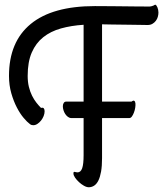

<svg xmlns="http://www.w3.org/2000/svg" viewBox="-20 -726 691 813"><path d="M412.1 -56.2Q412.1 -22.9 408 0.5Q403.8 23.9 396.5 38.6Q389.2 53.2 378.7 60.1Q368.2 66.9 356 66.9Q346.7 66.9 335.4 60.5Q324.2 54.2 314.2 44.9Q304.2 35.6 297.6 25.9Q291 16.1 291 8.8Q291 3.9 292.2 2.7Q293.5 1.5 295.7 1.7Q297.9 2 301 2.9Q304.2 3.9 308.1 3.9Q321.8 3.9 327.9 -13.4Q334 -30.8 334 -68.8V-226.1H282.2Q274.4 -226.1 267.8 -231Q261.2 -235.8 256.3 -243.2Q251.5 -250.5 248.8 -259.3Q246.1 -268.1 246.1 -275.9Q246.1 -284.2 249.8 -290Q253.4 -295.9 261.2 -295.9H334V-621.1Q281.2 -617.7 237.8 -605.5Q194.3 -593.3 163.1 -568.4Q131.8 -543.5 114.5 -503.7Q97.2 -463.9 97.2 -404.8Q97.2 -378.9 102.3 -358.2Q107.4 -337.4 115.7 -320.8Q124 -304.2 134 -291.5Q144 -278.8 153.8 -269Q162.1 -271.5 165.5 -267.1Q168.9 -262.7 168.9 -254.9Q168.9 -245.1 164.8 -234.6Q160.6 -224.1 153.8 -215.6Q147 -207 138.4 -201.4Q129.9 -195.8 121.1 -195.8Q117.2 -195.8 113.5 -196.8Q109.9 -197.8 106 -201.2Q95.2 -209 80.1 -226.8Q64.9 -244.6 51.3 -271Q37.6 -297.4 27.8 -331.3Q18.1 -365.2 18.1 -404.8Q18.1 -548.8 110.1 -624.5Q202.1 -700.2 381.8 -700.2Q395.5 -700.2 416.3 -700Q437 -699.7 460.4 -699.7Q483.9 -699.7 508.1 -699.2Q532.2 -698.7 553 -698.7Q573.7 -698.7 588.6 -698.5Q603.5 -698.2 608.9 -698.2Q616.2 -698.2 621.1 -699.5Q626 -700.7 629.2 -702.1Q632.3 -703.6 634 -704.8Q635.7 -706.1 637.2 -706.1Q639.6 -706.1 642.1 -702.9Q644.5 -699.7 646.5 -695.1Q648.4 -690.4 649.7 -684.6Q650.9 -678.7 650.9 -672.9Q650.9 -664.1 648.2 -654.5Q645.5 -645 639.6 -637.5Q633.8 -629.9 625.2 -625Q616.7 -620.1 605 -620.1Q600.6 -620.1 588.9 -620.4Q577.1 -620.6 560.8 -620.8Q544.4 -621.1 524.9 -621.3Q505.4 -621.6 485.6 -621.8Q465.8 -622.1 446.8 -622.3Q427.7 -622.6 412.1 -623V-295.9H537.1Q544.9 -301.8 548.8 -298.8Q552.7 -295.9 553.5 -288.1Q554.2 -280.3 552.5 -269.5Q550.8 -258.8 547.1 -249.3Q543.5 -239.7 538.6 -232.9Q533.7 -226.1 527.8 -226.1H412.1Z"/></svg>

Font: Grand Hotel
Style: Regular
Weight: 400
Designer: Brian J. Bonislawsky & Jim Lyles for Astigmatic (AOETI)
Foundry: Astigmatic (AOETI)
Version: Version 001.000